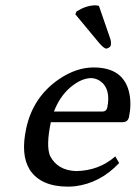

<svg xmlns="http://www.w3.org/2000/svg" viewBox="-20 -693 511 723"><path d="M352.5 -670.9 396 -544.9Q399.4 -532.2 397 -521Q392.6 -512.2 379.4 -509.8Q370.6 -511.7 354.5 -529.8L263.7 -639.2L268.1 -649.9Q304.2 -672.4 337.9 -672.9Q345.2 -672.9 352.5 -670.9ZM183.1 -272.9H367.2Q380.9 -274.4 383.8 -287.1Q398.9 -359.4 356 -388.7Q340.3 -398.4 323.7 -398.9Q286.6 -398.9 244.6 -363.8Q204.6 -329.1 183.1 -272.9ZM414.1 -104 428.7 -79.1Q357.4 -3.4 262.7 8.3Q248.5 9.8 235.8 9.8Q134.3 9.8 92.3 -53.2Q91.3 -55.2 90.8 -56.2Q57.6 -110.8 78.6 -209Q104 -328.1 203.1 -395.5Q267.6 -439 332.5 -439Q447.3 -439 467.3 -340.3Q475.6 -298.8 465.3 -250Q460.4 -233.9 443.4 -232.9H171.4Q152.8 -144 168.5 -106Q196.3 -51.8 265.6 -48.8Q352.1 -49.8 414.1 -104Z"/></svg>

Font: Linux Biolinum Slanted O
Style: Slanted
Weight: 400
Designer: Philipp H. Poll
Foundry: Philipp H. Poll
Version: Version 1.0.4